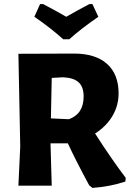

<svg xmlns="http://www.w3.org/2000/svg" viewBox="-20 -908 647 939"><path d="M432 -888 461 -826Q374 -766 319 -716H289Q231 -769 148 -826L176 -888H191Q243 -861 304 -826Q365 -861 417 -888ZM342 -646Q447 -646 503.5 -595.5Q560 -545 560 -451Q560 -392 530 -341Q500 -290 445 -255Q528 -126 595 -38L593 -20Q517 5 432 11L416 -2Q347 -130 312 -207H227L233 0H70L79 -191L70 -645H71ZM288 -530 233 -527 229 -329 317 -325Q389 -351 389 -436Q389 -483 364.5 -505.5Q340 -528 288 -530Z"/></svg>

Font: Alegreya Sans ExtraBold
Style: Regular
Weight: 800
Designer: Juan Pablo del Peral
Foundry: Huerta Tipografica
Version: Version 2.007